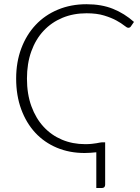

<svg xmlns="http://www.w3.org/2000/svg" viewBox="-20 -736 680 933"><path d="M448 4Q435 5.5 418.8 6.5Q402.5 7.5 391 7.5Q317.5 7.5 256.2 -18.2Q195 -44 151.2 -91.2Q107.5 -138.5 83 -205.2Q58.5 -272 58.5 -354Q58.5 -434.5 83.5 -501Q108.5 -567.5 153.5 -615.2Q198.5 -663 261.5 -689.2Q324.5 -715.5 400.5 -715.5Q473.5 -715.5 529.2 -693Q585 -670.5 631 -629.5L615.5 -607Q611.5 -601 603 -601Q597 -601 583.5 -612Q570 -623 546 -636.2Q522 -649.5 486.2 -660.5Q450.5 -671.5 400.5 -671.5Q336.5 -671.5 283.5 -649.5Q230.5 -627.5 192 -586.5Q153.5 -545.5 132.2 -486.5Q111 -427.5 111 -354Q111 -279 132.5 -220Q154 -161 191.8 -120Q229.5 -79 281.2 -57.2Q333 -35.5 394 -35.5Q412.5 -35.5 426 -37Q439.5 -38.5 448.8 -40Q458 -41.5 464.5 -43Q471 -44.5 476 -44.5H491V161.5Q491 169 487 173.2Q483 177.5 476 177.5H448Z"/></svg>

Font: Lato 2
Style: Regular
Weight: 300
Designer: Lukasz Dziedzic with Adam Twardoch and Botio Nikoltchev
Foundry: tyPoland Lukasz Dziedzic
Version: Version 2.015; 2015-08-06; http://www.latofonts.com/